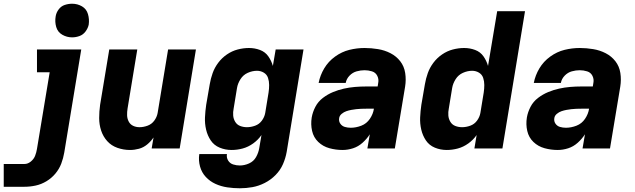

<svg xmlns="http://www.w3.org/2000/svg" viewBox="-66 -795 3398 1028"><path d="M-46 205H65Q95 205 125 198.5Q155 192 182.5 175.5Q210 159 230.5 134.5Q251 110 262 81Q273 52 278 22L369 -530H132V-408H200L132 2Q129 21 122 39Q115 57 99 70Q83 83 65 83H-46ZM320 -595Q340 -595 359.5 -602Q379 -609 392 -626.5Q405 -644 409 -663Q413 -692 405 -719.5Q397 -747 373 -761Q349 -775 320 -775Q300 -775 280.5 -768.5Q261 -762 248 -744.5Q235 -727 232 -707Q227 -678 235 -650.5Q243 -623 267.5 -609Q292 -595 320 -595Z M630 8Q654 8 678 1.5Q702 -5 722 -21.5Q742 -38 756 -59L746 0H896L983 -530H834L778 -190Q774 -168 760 -149Q746 -130 724 -122Q702 -114 681 -114Q662 -114 646.5 -121.5Q631 -129 623 -144.5Q615 -160 614.5 -178Q614 -196 617 -214L669 -530H519L470 -234Q465 -198 465 -163Q465 -128 475.5 -96Q486 -64 508 -39.5Q530 -15 562.5 -3.5Q595 8 630 8Z M1218 213Q1252 213 1285.5 207Q1319 201 1351.5 184.5Q1384 168 1409.5 142Q1435 116 1449 84Q1463 52 1469 18L1559 -530H1410L1395 -442Q1387 -470 1370.5 -493.5Q1354 -517 1326 -527.5Q1298 -538 1267 -538Q1237 -538 1206.5 -530Q1176 -522 1149 -503.5Q1122 -485 1102.5 -459Q1083 -433 1072.5 -403.5Q1062 -374 1057 -344L1038 -234Q1033 -200 1031.5 -166.5Q1030 -133 1037.5 -101Q1045 -69 1062.5 -43Q1080 -17 1110 -4.5Q1140 8 1174 8Q1204 8 1233.5 0Q1263 -8 1289.5 -27Q1316 -46 1334 -72L1322 -2Q1318 23 1305 46Q1292 69 1267.5 80Q1243 91 1218 91Q1200 91 1182.5 85.5Q1165 80 1155.5 64.5Q1146 49 1149 30H1001Q996 64 1005 96.5Q1014 129 1036 152.5Q1058 176 1087.5 189.5Q1117 203 1150.5 208Q1184 213 1218 213ZM1256 -114Q1237 -114 1220 -120.5Q1203 -127 1193.5 -142.5Q1184 -158 1182.5 -176.5Q1181 -195 1185 -214L1203 -324Q1207 -348 1221.5 -371Q1236 -394 1260.5 -405Q1285 -416 1310 -416Q1330 -416 1346.5 -406Q1363 -396 1369 -378Q1375 -360 1375 -340Q1375 -320 1372 -300L1354 -190Q1350 -168 1336 -149Q1322 -130 1300 -122Q1278 -114 1256 -114Z M1768 8Q1796 8 1824 -1Q1852 -10 1875 -30.5Q1898 -51 1914 -76L1901 0H2048L2103 -331Q2109 -368 2103.5 -404Q2098 -440 2077 -467Q2056 -494 2025 -510Q1994 -526 1958 -532Q1922 -538 1886 -538Q1845 -538 1804.5 -528Q1764 -518 1728 -492Q1692 -466 1670 -429Q1648 -392 1640 -351H1785Q1789 -373 1805.5 -390Q1822 -407 1843.5 -413Q1865 -419 1886 -419Q1906 -419 1925.5 -413Q1945 -407 1954 -389Q1963 -371 1959 -351L1956 -332H1894Q1864 -332 1834.5 -329.5Q1805 -327 1775.5 -320.5Q1746 -314 1717 -302Q1688 -290 1662.5 -270.5Q1637 -251 1622.5 -223Q1608 -195 1603 -166Q1597 -129 1605 -94Q1613 -59 1638 -35Q1663 -11 1697.5 -1.5Q1732 8 1768 8ZM1812 -111Q1795 -111 1780 -115.5Q1765 -120 1756 -133Q1747 -146 1750 -163Q1752 -176 1763.5 -185.5Q1775 -195 1788 -199.5Q1801 -204 1814.5 -206.5Q1828 -209 1841 -210.5Q1854 -212 1867.5 -212.5Q1881 -213 1894 -213H1936Q1932 -185 1914.5 -159Q1897 -133 1868.5 -122Q1840 -111 1812 -111Z M2326 8Q2356 8 2385.5 0Q2415 -8 2441.5 -27Q2468 -46 2486 -72L2474 0H2624L2745 -735H2596L2547 -442Q2539 -470 2522.5 -493.5Q2506 -517 2478 -527.5Q2450 -538 2419 -538Q2389 -538 2358.5 -530Q2328 -522 2301 -503.5Q2274 -485 2254.5 -459Q2235 -433 2224.5 -403.5Q2214 -374 2209 -344L2190 -234Q2185 -200 2183.5 -166.5Q2182 -133 2189.5 -101Q2197 -69 2214.5 -43Q2232 -17 2262 -4.5Q2292 8 2326 8ZM2408 -114Q2389 -114 2372 -120.5Q2355 -127 2345.5 -142.5Q2336 -158 2334.5 -176.5Q2333 -195 2337 -214L2355 -324Q2359 -348 2373.5 -371Q2388 -394 2412.5 -405Q2437 -416 2462 -416Q2482 -416 2498.5 -406Q2515 -396 2521 -378Q2527 -360 2527 -340Q2527 -320 2524 -300L2506 -190Q2502 -168 2488 -149Q2474 -130 2452 -122Q2430 -114 2408 -114Z M2920 8Q2948 8 2976 -1Q3004 -10 3027 -30.5Q3050 -51 3066 -76L3053 0H3200L3255 -331Q3261 -368 3255.5 -404Q3250 -440 3229 -467Q3208 -494 3177 -510Q3146 -526 3110 -532Q3074 -538 3038 -538Q2997 -538 2956.5 -528Q2916 -518 2880 -492Q2844 -466 2822 -429Q2800 -392 2792 -351H2937Q2941 -373 2957.5 -390Q2974 -407 2995.5 -413Q3017 -419 3038 -419Q3058 -419 3077.5 -413Q3097 -407 3106 -389Q3115 -371 3111 -351L3108 -332H3046Q3016 -332 2986.5 -329.5Q2957 -327 2927.5 -320.5Q2898 -314 2869 -302Q2840 -290 2814.5 -270.5Q2789 -251 2774.5 -223Q2760 -195 2755 -166Q2749 -129 2757 -94Q2765 -59 2790 -35Q2815 -11 2849.5 -1.5Q2884 8 2920 8ZM2964 -111Q2947 -111 2932 -115.5Q2917 -120 2908 -133Q2899 -146 2902 -163Q2904 -176 2915.5 -185.5Q2927 -195 2940 -199.5Q2953 -204 2966.5 -206.5Q2980 -209 2993 -210.5Q3006 -212 3019.5 -212.5Q3033 -213 3046 -213H3088Q3084 -185 3066.5 -159Q3049 -133 3020.5 -122Q2992 -111 2964 -111Z"/></svg>

Font: Iosevka Sparkle Heavy Oblique
Style: Regular
Weight: 900
Italic angle: -9°
Designer: Belleve Invis
Foundry: Belleve Invis
Version: Version 4.5.0; ttfautohint (v1.8.3)